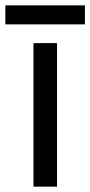

<svg xmlns="http://www.w3.org/2000/svg" viewBox="-40 -697 337 717"><path d="M173 0H85V-536H173ZM277 -677V-606H-20V-677Z"/></svg>

Font: Noto Sans Medefaidrin
Style: Regular
Weight: 400
Designer: Dalton Maag Ltd
Foundry: Dalton Maag Ltd
Version: Version 1.002; ttfautohint (v1.8.4.7-5d5b)